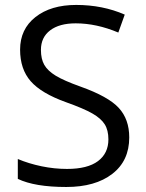

<svg xmlns="http://www.w3.org/2000/svg" viewBox="-20 -744 589 774"><path d="M501 -189.9Q501 -95.7 432.6 -43Q364.3 9.8 247.1 9.8Q120.1 9.8 51.8 -22.9V-103Q95.7 -84.5 147.5 -73.7Q199.2 -63 250 -63Q333 -63 375 -94.5Q417 -126 417 -182.1Q417 -219.2 402.1 -242.9Q387.2 -266.6 352.3 -286.6Q317.4 -306.6 246.1 -332Q146.5 -367.7 103.8 -416.5Q61 -465.3 61 -543.9Q61 -626.5 123 -675.3Q185.1 -724.1 287.1 -724.1Q393.6 -724.1 482.9 -685.1L457 -612.8Q368.7 -649.9 285.2 -649.9Q219.2 -649.9 182.1 -621.6Q145 -593.3 145 -543Q145 -505.9 158.7 -482.2Q172.4 -458.5 204.8 -438.7Q237.3 -418.9 304.2 -395Q416.5 -355 458.7 -309.1Q501 -263.2 501 -189.9Z"/></svg>

Font: f0_25842 
Style: Regular
Weight: 400
Foundry: Ascender Corporation
Version: Version 1.10